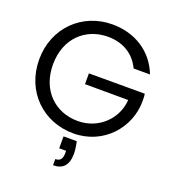

<svg xmlns="http://www.w3.org/2000/svg" viewBox="-173 -877 1123 1256"><g transform="rotate(20 388.5 -249.5)"><path d="M434 49H342V132H390V150C390 187 376 207 342 207V250C408 250 445 214 445 133C445 109 441 80 434 49ZM20 -370C20 -147 185 9 394 9C606 9 749 -161 749 -343C749 -372 748 -386 746 -395H357V-320L658 -319C650 -188 541 -77 394 -77C236 -77 116 -190 116 -370C116 -550 236 -663 394 -663C498 -663 579 -614 621 -525H735C680 -668 550 -749 394 -749C185 -749 20 -592 20 -370Z"/></g></svg>

Font: Malmofest
Style: Regular
Weight: 400
Designer: Jonny Pinhorn (Poppins), Kolossal
Version: Version 1.004;Glyphs 3.1.2 (3151)